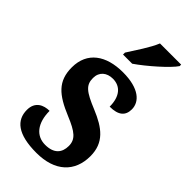

<svg xmlns="http://www.w3.org/2000/svg" viewBox="-241 -830 904 904"><g transform="rotate(45 211.0 -378.0)"><path d="M163 -619V-606H224C281 -645 367 -721 390 -756V-766H249C231 -721 190 -662 163 -619ZM202 10C325 10 393 -55 393 -159C393 -249 337 -291 250 -327C165 -362 141 -381 141 -428C141 -469 170 -492 210 -492C260 -492 292 -456 292 -388C350 -388 375 -411 375 -453C375 -502 331 -547 222 -547C110 -547 35 -495 35 -393C35 -301 84 -260 185 -218C260 -187 287 -165 287 -121C287 -77 263 -46 204 -46C144 -46 106 -93 106 -174C68 -174 27 -157 27 -102C27 -34 76 10 202 10Z"/></g></svg>

Font: Noto Serif Tamil Condensed
Style: Bold
Weight: 700
Width: 3
Designer: Indian Type Foundry, Tom Grace, and the Monotype Design Team
Foundry: Monotype Imaging Inc.
Version: Version 2.004